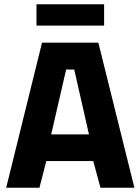

<svg xmlns="http://www.w3.org/2000/svg" viewBox="-20 -880 658 900"><path d="M9 0 177 -680H441L610 0H451L417 -125H197L165 0ZM220 -250H397L328 -554H290ZM151 -760V-860H468V-760Z"/></svg>

Font: Cairo ExtraBold
Style: Regular
Weight: 800
Designer: Mohamed Gaber, Accademia di Belle Arti di Urbino
Foundry: Kief Type Foundry, Accademia di Belle Arti di Urbino
Version: Version 3.117